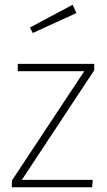

<svg xmlns="http://www.w3.org/2000/svg" viewBox="-20 -789 452 809"><path d="M377 -493 72 -31H371L368 0H30V-28L335 -489H55V-520H377ZM302 -734 118 -650 106 -673 286 -769Z"/></svg>

Font: FiraSans
Style: Regular
Weight: 200
Designer: Carrois Corporate & Edenspiekermann AG
Foundry: Carrois Corporate GbR & Edenspiekermann AG
Version: Version 3.106;PS 003.106;hotconv 1.0.70;makeotf.lib2.5.58329